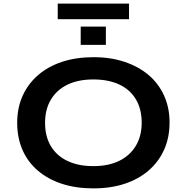

<svg xmlns="http://www.w3.org/2000/svg" viewBox="-20 -1031 1031 1061"><path d="M496 10Q400 10 323 -15Q246 -40 190 -87.5Q134 -135 104.5 -202Q75 -269 75 -352Q75 -435 105 -501.5Q135 -568 190.5 -616Q246 -664 323.5 -689.5Q401 -715 497 -715Q592 -715 669 -689Q746 -663 801 -616.5Q856 -570 886.5 -503Q917 -436 917 -354Q917 -271 887 -204Q857 -137 801.5 -89Q746 -41 669 -15.5Q592 10 496 10ZM496 -113Q579 -113 638.5 -142Q698 -171 730.5 -225Q763 -279 763 -353Q763 -428 731 -482Q699 -536 639 -564Q579 -592 496 -592Q413 -592 353.5 -563.5Q294 -535 261.5 -481Q229 -427 229 -352Q229 -277 261 -223.5Q293 -170 353 -141.5Q413 -113 496 -113ZM299 -925V-1011H693V-925ZM426 -783V-884H565V-783Z"/></svg>

Font: Nunito Sans 10pt Expanded
Style: Bold
Weight: 700
Width: 7
Designer: Vernon Adams
Foundry: Vernon Adams
Version: Version 3.101;gftools[0.9.27]